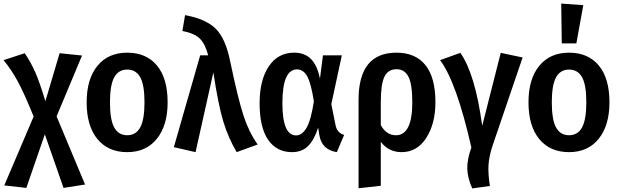

<svg xmlns="http://www.w3.org/2000/svg" viewBox="-33 -840 3484 1079"><path d="M285 -186 445 197 324 216 219 -85 115 216 -9 202 156 -185Q104 -314 67.5 -381.5Q31 -449 -13 -502L106 -541Q140 -491 165 -434.5Q190 -378 222 -271L302 -541L428 -528Z M909 -265Q909 -135 848.5 -60Q788 15 682 15Q575 15 514.5 -58.5Q454 -132 454 -265Q454 -396 514.5 -470Q575 -544 682 -544Q789 -544 849 -472Q909 -400 909 -265ZM585 -265Q585 -167 609 -123.5Q633 -80 682 -80Q731 -80 755 -124Q779 -168 779 -265Q779 -363 755 -406Q731 -449 682 -449Q633 -449 609 -405.5Q585 -362 585 -265Z M1007 -755Q1122 -734 1178 -680Q1234 -626 1260 -498Q1305 -283 1335.5 -190Q1366 -97 1415 -28L1297 15Q1250 -65 1222 -157Q1194 -249 1166 -433L1066 15L944 -13L1092 -529H1137Q1120 -594 1089.5 -623.5Q1059 -653 992 -666Z M1620 -544Q1679 -544 1714.5 -508.5Q1750 -473 1765 -398L1782 -529H1888L1829 -255L1853 -135Q1862 -93 1901 -82L1860 15Q1776 2 1762 -79L1755 -123Q1734 -56 1699.5 -20.5Q1665 15 1608 15Q1522 15 1474 -54Q1426 -123 1426 -260Q1426 -390 1477.5 -467Q1529 -544 1620 -544ZM1636 -450Q1554 -450 1554 -260Q1554 -79 1631 -79Q1664 -79 1689 -120.5Q1714 -162 1731 -270Q1715 -372 1693.5 -411Q1672 -450 1636 -450Z M2195 -544Q2302 -544 2358 -474Q2414 -404 2414 -266Q2414 -145 2362.5 -65Q2311 15 2224 15Q2151 15 2107 -43V204L1982 218V-279Q1982 -544 2195 -544ZM2192 -80Q2284 -80 2284 -265Q2284 -368 2262 -409.5Q2240 -451 2196 -451Q2147 -451 2127 -408Q2107 -365 2107 -267V-137Q2138 -80 2192 -80Z M2554 -543Q2637 -426 2677 -133L2781 -543L2904 -517L2736 -24Q2716 35 2712.5 84.5Q2709 134 2720 205L2621 219Q2594 159 2593 107.5Q2592 56 2616 -11Q2532 -381 2440 -502Z M3121 -820 3245 -811 3206 -596H3124ZM3392 -265Q3392 -135 3331.5 -60Q3271 15 3165 15Q3058 15 2997.5 -58.5Q2937 -132 2937 -265Q2937 -396 2997.5 -470Q3058 -544 3165 -544Q3272 -544 3332 -472Q3392 -400 3392 -265ZM3068 -265Q3068 -167 3092 -123.5Q3116 -80 3165 -80Q3214 -80 3238 -124Q3262 -168 3262 -265Q3262 -363 3238 -406Q3214 -449 3165 -449Q3116 -449 3092 -405.5Q3068 -362 3068 -265Z"/></svg>

Font: Fira Sans Condensed Medium
Style: Regular
Weight: 500
Width: 3
Designer: Carrois Corporate & Edenspiekermann AG
Foundry: Carrois Corporate GbR & Edenspiekermann AG
Version: Version 4.203;PS 004.203;hotconv 1.0.88;makeotf.lib2.5.64775